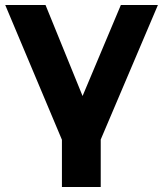

<svg xmlns="http://www.w3.org/2000/svg" viewBox="-20 -558 656 772"><path d="M615 -538H466L312 -172L163 -538H1L229 4V194H385V3Z"/></svg>

Font: AWKNG-Font
Style: Bold
Weight: 700
Designer: Awakening Church
Foundry: Awakening Church
Version: Version 1.700;PS 001.700;hotconv 1.0.88;makeotf.lib2.5.64775